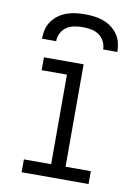

<svg xmlns="http://www.w3.org/2000/svg" viewBox="-84 -797 618 853"><g transform="rotate(10 225.0 -370.0)"><path d="M74 0V-58H197V-462H83V-520H262V-58H376V0ZM60 -600Q60 -621 65 -641.5Q70 -662 82 -679Q94 -696 111 -708.5Q128 -721 148 -728Q168 -735 188.5 -737.5Q209 -740 230 -740Q251 -740 271.5 -737.5Q292 -735 312 -728Q332 -721 349 -708.5Q366 -696 378 -679Q390 -662 395 -641.5Q400 -621 400 -600H336Q336 -619 327 -636.5Q318 -654 302.5 -664.5Q287 -675 268 -678.5Q249 -682 230 -682Q211 -682 192 -678.5Q173 -675 157.5 -664.5Q142 -654 133 -636.5Q124 -619 124 -600Z"/></g></svg>

Font: Iosevka Etoile Light
Style: Regular
Weight: 300
Designer: Belleve Invis
Foundry: Belleve Invis
Version: Version 25.0.1; ttfautohint (v1.8.4)